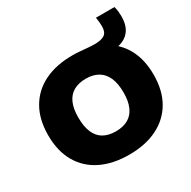

<svg xmlns="http://www.w3.org/2000/svg" viewBox="-193 -1076 1269 1274"><g transform="rotate(-30 442.0 -439.0)"><path d="M442 10Q318 10 227.5 -34.2Q137 -78.5 87.8 -163.5Q38.5 -248.5 38.5 -370Q38.5 -491.5 87.8 -576.5Q137 -661.5 227.5 -705.8Q318 -750 442 -750Q470.5 -750 500.2 -747.5Q530 -745 558.2 -742.5Q586.5 -740 609.5 -740Q660 -740 684.8 -757Q709.5 -774 709.5 -818Q709.5 -832 708.2 -848.5Q707 -865 703 -888H845Q851 -865.5 852.8 -846.8Q854.5 -828 854.5 -810.5Q854.5 -753 832.8 -716.2Q811 -679.5 771.8 -661.8Q732.5 -644 680 -644L687.5 -687Q764 -641.5 805 -560.8Q846 -480 846 -370Q846 -249 796.8 -164.2Q747.5 -79.5 657 -34.8Q566.5 10 442 10ZM442 -168.5Q498 -168.5 536.2 -190.2Q574.5 -212 594.2 -256Q614 -300 614 -366Q614 -436 593.8 -481.5Q573.5 -527 535 -549.2Q496.5 -571.5 442 -571.5Q387.5 -571.5 349 -550.2Q310.5 -529 290.5 -485Q270.5 -441 270.5 -374Q270.5 -303 290.2 -257.5Q310 -212 348.2 -190.2Q386.5 -168.5 442 -168.5Z"/></g></svg>

Font: Encode Sans SemiExpanded Black
Style: Regular
Weight: 900
Width: 6
Designer: Multiple Designers
Foundry: Impallari Type
Version: Version 3.002